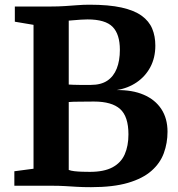

<svg xmlns="http://www.w3.org/2000/svg" viewBox="-20 -770 739 796"><path d="M119 -70.5V-667L41.5 -680V-743H190.5Q222 -743 248.8 -744.8Q275.5 -746.5 300.8 -748.5Q326 -750.5 351 -750.5Q431 -750.5 483.8 -738.8Q536.5 -727 567.2 -704.8Q598 -682.5 611 -651.2Q624 -620 624 -581Q624 -531 603.5 -492.2Q583 -453.5 546.8 -428.8Q510.5 -404 463.5 -396.5Q528.5 -397.5 575.8 -377.2Q623 -357 648.8 -318Q674.5 -279 674.5 -224Q674.5 -177 659.2 -135.2Q644 -93.5 608 -61.8Q572 -30 510.8 -12Q449.5 6 357.5 6Q323.5 6 299 4.5Q274.5 3 249.8 1.5Q225 0 191 0H39.5V-60ZM265 -419.5Q273 -419 284.8 -418.5Q296.5 -418 309.8 -418Q323 -418 335.5 -418Q348 -418 357 -418Q398.5 -418 424.8 -435.5Q451 -453 464 -485.8Q477 -518.5 477 -563.5Q477 -628 446.8 -658.8Q416.5 -689.5 343 -689.5Q331 -689.5 315.5 -688.5Q300 -687.5 286 -686.2Q272 -685 265 -684.5ZM265 -65.5Q273.5 -62 288.8 -60.2Q304 -58.5 321.2 -58Q338.5 -57.5 353 -57.5Q411 -57.5 446.2 -76.2Q481.5 -95 497 -130Q512.5 -165 512.5 -213Q512.5 -287 478 -318Q443.5 -349 369.5 -349Q358 -349 343.2 -348.8Q328.5 -348.5 313.2 -348.5Q298 -348.5 285.5 -348.2Q273 -348 265 -347Z"/></svg>

Font: Merriweather Light 18pt
Style: Bold
Weight: 700
Version: Version 2.100